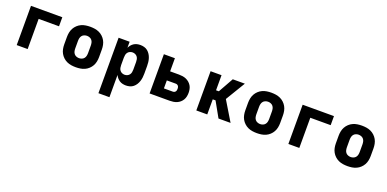

<svg xmlns="http://www.w3.org/2000/svg" viewBox="-8 -1352 4816 2391"><g transform="rotate(20 2400.0 -156.5)"><path d="M116 0V-520H531V-400H261V0Z M900 8Q870 8 840 3.5Q810 -1 782.5 -13.5Q755 -26 732.5 -47Q710 -68 695.5 -94Q681 -120 675 -150Q669 -180 669 -210V-310Q669 -340 675 -370Q681 -400 695.5 -426Q710 -452 732.5 -473Q755 -494 782.5 -506.5Q810 -519 840 -523.5Q870 -528 900 -528Q930 -528 960 -523.5Q990 -519 1017.5 -506.5Q1045 -494 1067.5 -473Q1090 -452 1104.5 -426Q1119 -400 1125 -370Q1131 -340 1131 -310V-210Q1131 -180 1125 -150Q1119 -120 1104.5 -94Q1090 -68 1067.5 -47Q1045 -26 1017.5 -13.5Q990 -1 960 3.5Q930 8 900 8ZM900 -112Q918 -112 936 -119Q954 -126 965.5 -140.5Q977 -155 981 -173.5Q985 -192 985 -210V-310Q985 -328 981 -346.5Q977 -365 965.5 -379.5Q954 -394 936 -401Q918 -408 900 -408Q882 -408 864 -401Q846 -394 834.5 -379.5Q823 -365 819 -346.5Q815 -328 815 -310V-210Q815 -192 819 -173.5Q823 -155 834.5 -140.5Q846 -126 864 -119Q882 -112 900 -112Z M1277 215V-520H1423V-440Q1432 -460 1446.5 -477Q1461 -494 1479.5 -506Q1498 -518 1520 -523Q1542 -528 1564 -528Q1590 -528 1615.5 -521Q1641 -514 1661 -497.5Q1681 -481 1695 -459Q1709 -437 1717 -412Q1725 -387 1728 -361.5Q1731 -336 1731 -310V-210Q1731 -184 1728 -158.5Q1725 -133 1717 -108Q1709 -83 1695 -61Q1681 -39 1661 -22.5Q1641 -6 1615.5 1Q1590 8 1564 8Q1542 8 1520 3Q1498 -2 1479.5 -14Q1461 -26 1446.5 -43Q1432 -60 1423 -80V215ZM1504 -112Q1522 -112 1539 -119.5Q1556 -127 1567 -141.5Q1578 -156 1581.5 -174Q1585 -192 1585 -210V-310Q1585 -328 1581.5 -346Q1578 -364 1567 -378.5Q1556 -393 1539 -400.5Q1522 -408 1504 -408Q1486 -408 1469 -400.5Q1452 -393 1441 -378.5Q1430 -364 1426.5 -346Q1423 -328 1423 -310V-210Q1423 -192 1426.5 -174Q1430 -156 1441 -141.5Q1452 -127 1469 -119.5Q1486 -112 1504 -112Z M1877 0V-520H2023V-346H2141Q2165 -346 2189.5 -342.5Q2214 -339 2236.5 -329Q2259 -319 2277.5 -303Q2296 -287 2308.5 -266.5Q2321 -246 2326 -221.5Q2331 -197 2331 -173Q2331 -149 2326 -124.5Q2321 -100 2308.5 -79Q2296 -58 2277.5 -42Q2259 -26 2236.5 -16.5Q2214 -7 2189.5 -3.5Q2165 0 2141 0ZM2141 -120Q2151 -120 2160 -124Q2169 -128 2175 -136Q2181 -144 2183 -153.5Q2185 -163 2185 -173Q2185 -183 2183 -192.5Q2181 -202 2175 -210Q2169 -218 2160 -222Q2151 -226 2141 -226H2023V-120Z M2790 0 2678 -200H2641V0H2496V-520H2641V-320H2678L2790 -520H2950L2793 -260L2950 0Z M3300 8Q3270 8 3240 3.5Q3210 -1 3182.5 -13.5Q3155 -26 3132.5 -47Q3110 -68 3095.5 -94Q3081 -120 3075 -150Q3069 -180 3069 -210V-310Q3069 -340 3075 -370Q3081 -400 3095.5 -426Q3110 -452 3132.5 -473Q3155 -494 3182.5 -506.5Q3210 -519 3240 -523.5Q3270 -528 3300 -528Q3330 -528 3360 -523.5Q3390 -519 3417.5 -506.5Q3445 -494 3467.5 -473Q3490 -452 3504.5 -426Q3519 -400 3525 -370Q3531 -340 3531 -310V-210Q3531 -180 3525 -150Q3519 -120 3504.5 -94Q3490 -68 3467.5 -47Q3445 -26 3417.5 -13.5Q3390 -1 3360 3.5Q3330 8 3300 8ZM3300 -112Q3318 -112 3336 -119Q3354 -126 3365.5 -140.5Q3377 -155 3381 -173.5Q3385 -192 3385 -210V-310Q3385 -328 3381 -346.5Q3377 -365 3365.5 -379.5Q3354 -394 3336 -401Q3318 -408 3300 -408Q3282 -408 3264 -401Q3246 -394 3234.5 -379.5Q3223 -365 3219 -346.5Q3215 -328 3215 -310V-210Q3215 -192 3219 -173.5Q3223 -155 3234.5 -140.5Q3246 -126 3264 -119Q3282 -112 3300 -112Z M3716 0V-520H4131V-400H3861V0Z M4500 8Q4470 8 4440 3.5Q4410 -1 4382.5 -13.5Q4355 -26 4332.5 -47Q4310 -68 4295.5 -94Q4281 -120 4275 -150Q4269 -180 4269 -210V-310Q4269 -340 4275 -370Q4281 -400 4295.5 -426Q4310 -452 4332.5 -473Q4355 -494 4382.5 -506.5Q4410 -519 4440 -523.5Q4470 -528 4500 -528Q4530 -528 4560 -523.5Q4590 -519 4617.5 -506.5Q4645 -494 4667.5 -473Q4690 -452 4704.5 -426Q4719 -400 4725 -370Q4731 -340 4731 -310V-210Q4731 -180 4725 -150Q4719 -120 4704.5 -94Q4690 -68 4667.5 -47Q4645 -26 4617.5 -13.5Q4590 -1 4560 3.5Q4530 8 4500 8ZM4500 -112Q4518 -112 4536 -119Q4554 -126 4565.5 -140.5Q4577 -155 4581 -173.5Q4585 -192 4585 -210V-310Q4585 -328 4581 -346.5Q4577 -365 4565.5 -379.5Q4554 -394 4536 -401Q4518 -408 4500 -408Q4482 -408 4464 -401Q4446 -394 4434.5 -379.5Q4423 -365 4419 -346.5Q4415 -328 4415 -310V-210Q4415 -192 4419 -173.5Q4423 -155 4434.5 -140.5Q4446 -126 4464 -119Q4482 -112 4500 -112Z"/></g></svg>

Font: Iosevka Aile Heavy
Style: Regular
Weight: 900
Designer: Belleve Invis
Foundry: Belleve Invis
Version: Version 31.1.0; ttfautohint (v1.8.4)